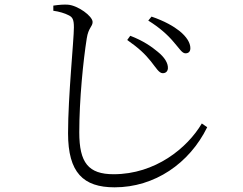

<svg xmlns="http://www.w3.org/2000/svg" viewBox="-20 -760 1040 821"><path d="M625 -498C648 -469 660 -447 676 -447C688 -447 697 -454 698 -468C699 -490 684 -515 654 -539C629 -560 592 -586 537 -607L524 -589C574 -554 600 -529 625 -498ZM722 -581C747 -553 758 -532 773 -532C787 -532 794 -540 794 -554C794 -577 778 -603 747 -628C723 -647 684 -670 628 -689L614 -672C661 -643 697 -611 722 -581ZM208 -714C232 -711 258 -703 273 -695C290 -687 296 -677 296 -643C296 -590 271 -348 271 -190C271 -22 336 41 470 41C641 41 790 -61 866 -216L843 -232C781 -127 644 -15 466 -15C358 -15 319 -64 319 -194C319 -334 336 -502 351 -596C358 -642 376 -646 376 -666C376 -691 313 -737 270 -740C254 -741 235 -740 208 -736Z"/></svg>

Font: Noto Serif TC Light
Style: Regular
Weight: 300
Designer: Ryoko NISHIZUKA 西塚涼子 (kana & ideographs); Frank Grießhammer (Latin, Greek & Cyrillic); Wenlong ZHANG 张文龙 (bopomofo); San
Foundry: Adobe
Version: Version 2.001;hotconv 1.1.0;makeotfexe 2.6.0